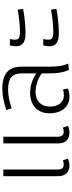

<svg xmlns="http://www.w3.org/2000/svg" viewBox="501 -1112 622 1664"><g transform="rotate(-90 812.0 -280.0)"><path d="M217 -39C189 -39 175 -56 175 -90V-562H117V-88C117 -21 155 11 210 11C232 11 253 5 270 -3L254 -46C243 -41 231 -39 217 -39ZM538 -46C527 -41 515 -39 501 -39C473 -39 459 -56 459 -90V-562H401V-88C401 -21 439 11 494 11C516 11 537 5 554 -3Z M1066 -180V-405C1066 -515 1007 -571 875 -571C813 -571 755 -558 690 -536L705 -490C764 -510 819 -521 867 -521C968 -521 1008 -484 1008 -402V-276C969 -304 908 -330 839 -330C734 -330 662 -268 662 -161C662 -60 716 11 806 11C835 11 861 4 877 -3L869 -45C856 -41 837 -37 818 -37C755 -37 720 -90 720 -159C720 -237 772 -283 846 -283C904 -283 967 -260 1008 -229V-169C1008 -94 1015 -46 1038 7L1093 0C1071 -50 1066 -102 1066 -180Z M1358 -370C1401 -370 1487 -375 1567 -391L1560 -438C1490 -424 1408 -418 1369 -418C1313 -418 1300 -430 1300 -463C1300 -476 1302 -491 1306 -505H1251C1246 -490 1243 -471 1243 -454C1243 -390 1285 -370 1358 -370ZM1358 -81C1401 -81 1487 -86 1567 -102L1560 -149C1490 -135 1408 -129 1369 -129C1313 -129 1300 -141 1300 -174C1300 -187 1302 -202 1306 -216H1251C1246 -201 1243 -182 1243 -165C1243 -101 1285 -81 1358 -81Z"/></g></svg>

Font: FiraGO Light
Style: Regular
Weight: 300
Designer: bBox Type
Foundry: bBox Type GmbH
Version: Version 1.001;PS 001.001;hotconv 1.0.88;makeotf.lib2.5.64775